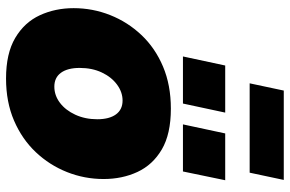

<svg xmlns="http://www.w3.org/2000/svg" viewBox="-182 -768 960 636"><g transform="rotate(90 298.0 -450.0)"><path d="M240 10Q157 10 105.5 -20.5Q54 -51 30.5 -102Q7 -153 7 -214Q7 -277 30 -335Q53 -393 96 -438.5Q139 -484 200.5 -510Q262 -536 340 -536Q424 -536 475 -506Q526 -476 549.5 -425.5Q573 -375 573 -313Q573 -250 550 -192Q527 -134 484 -88.5Q441 -43 379.5 -16.5Q318 10 240 10ZM267 -150Q296 -150 320.5 -168.5Q345 -187 360 -219.5Q375 -252 375 -292Q375 -332 359 -354Q343 -376 313 -376Q285 -376 260 -357.5Q235 -339 220 -307Q205 -275 205 -234Q205 -194 221 -172Q237 -150 267 -150ZM167 -576 197 -716H353L323 -576ZM392 -576 422 -716H577L548 -576ZM256 -797 280 -910H576L552 -797Z"/></g></svg>

Font: Raleway Black
Style: Italic
Weight: 900
Italic angle: -12°
Designer: Matt McInerney, Pablo Impallari, Rodrigo Fuenzalida
Foundry: Matt McInerney, Pablo Impallari, Rodrigo Fuenzalida
Version: Version 4.101;RELEASE